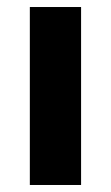

<svg xmlns="http://www.w3.org/2000/svg" viewBox="-20 -527 316 547"><path d="M211 0H65V-507H211Z"/></svg>

Font: Hind Colombo
Style: Bold
Weight: 700
Designer: Jyotish Sonowal, Aditi Pimprikar
Foundry: Indian Type Foundry
Version: Version 1.000;PS 1.0;hotconv 1.0.86;makeotf.lib2.5.63406; tt